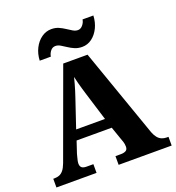

<svg xmlns="http://www.w3.org/2000/svg" viewBox="-163 -1071 1100 1201"><g transform="rotate(-20 386.5 -471.0)"><path d="M6 0V-58H15Q32 -58 46.5 -63.5Q61 -69 73.5 -84Q86 -99 97 -128L311 -714H473L681 -122Q690 -99 701.5 -85Q713 -71 728 -64.5Q743 -58 761 -58H773V0H420V-58H457Q476 -58 489 -65Q502 -72 502 -92Q502 -101 500.5 -109.5Q499 -118 496.5 -126Q494 -134 492 -138L459 -233H225L199 -155Q197 -147 194 -136Q191 -125 188.5 -113.5Q186 -102 186 -93Q186 -76 195.5 -67Q205 -58 228 -58H273V0ZM246 -299H438L380 -487Q374 -507 368 -527Q362 -547 356.5 -568.5Q351 -590 346 -612Q341 -591 335 -570Q329 -549 323 -529Q317 -509 310 -489ZM459 -771Q432 -771 410 -780.5Q388 -790 369.5 -802.5Q351 -815 334.5 -824.5Q318 -834 302 -834Q282 -834 269 -817.5Q256 -801 253 -781H179Q181 -826 199.5 -862.5Q218 -899 248 -920.5Q278 -942 314 -942Q341 -942 362.5 -932.5Q384 -923 402.5 -910.5Q421 -898 437.5 -888.5Q454 -879 470 -879Q488 -879 502 -895.5Q516 -912 519 -932H591Q589 -887 571 -850.5Q553 -814 524 -792.5Q495 -771 459 -771Z"/></g></svg>

Font: Noto Rashi Hebrew ExtraBold
Style: Regular
Weight: 800
Version: Version 1.006